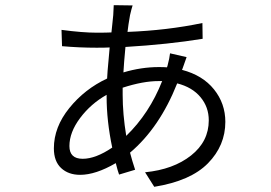

<svg xmlns="http://www.w3.org/2000/svg" viewBox="-20 -678 1040 736"><path d="M450.2 -341.8V-314.5Q450.2 -241.2 463.9 -157.2Q552.7 -243.2 601.6 -367.2H587.9Q528.3 -367.2 450.2 -341.8ZM388.7 -307.6V-314.5Q328.1 -280.3 287.1 -225.6Q246.1 -170.9 246.1 -118.2Q246.1 -69.3 296.9 -69.3Q346.7 -69.3 410.2 -112.3Q388.7 -214.8 388.7 -307.6ZM679.7 -415 677.7 -410.2Q756.8 -389.6 800.3 -335.4Q843.8 -281.2 843.8 -210.9Q843.8 -120.1 777.3 -52.2Q710.9 15.6 571.3 38.1L536.1 -17.6Q644.5 -28.3 712.4 -82Q780.3 -135.7 780.3 -216.8Q780.3 -267.6 748.5 -305.7Q716.8 -343.8 659.2 -358.4Q591.8 -188.5 478.5 -92.8Q486.3 -62.5 498 -27.3L436.5 -8.8Q431.6 -21.5 423.8 -52.7Q346.7 -7.8 287.1 -7.8Q242.2 -7.8 214.4 -33.7Q186.5 -59.6 186.5 -109.4Q186.5 -190.4 245.6 -263.7Q304.7 -336.9 390.6 -377Q391.6 -401.4 396 -446.3Q400.4 -491.2 400.4 -496.1Q383.8 -495.1 350.6 -495.1Q284.2 -495.1 217.8 -501L215.8 -563.5Q296.9 -552.7 350.6 -552.7Q388.7 -552.7 407.2 -553.7Q409.2 -568.4 411.1 -590.8Q413.1 -613.3 414.1 -620.1Q416 -647.5 416 -658.2L488.3 -657.2Q484.4 -645.5 478.5 -620.1Q471.7 -582 468.8 -555.7Q621.1 -561.5 755.9 -589.8L756.8 -529.3Q625 -507.8 460.9 -498Q455.1 -437.5 453.1 -400.4Q521.5 -420.9 588.9 -420.9Q610.4 -420.9 620.1 -419.9L622.1 -425.8Q629.9 -455.1 631.8 -473.6L695.3 -459Q689.5 -444.3 679.7 -415Z"/></svg>

Font: GenEi Gothic M SemiLight
Style: Regular
Weight: 350
Designer: o_tamon (Modified); [Source Han Sans]
Ryoko NISHIZUKA  (kana & ideographs); Paul D. Hunt (Latin, Greek & Cyrillic); Wenl
Version: Version 1.1a;Original Version 1.004